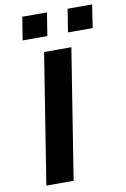

<svg xmlns="http://www.w3.org/2000/svg" viewBox="-99 -969 673 1026"><g transform="rotate(-10 238.0 -455.5)"><path d="M67 0 179 -705H327L215 0ZM323 -786 343 -911H476L457 -786ZM77 -786 97 -911H231L211 -786Z"/></g></svg>

Font: Nunito Sans 10pt Expanded
Style: Bold Italic
Weight: 700
Width: 7
Italic angle: -9°
Designer: Vernon Adams
Foundry: Vernon Adams
Version: Version 3.101;gftools[0.9.27]